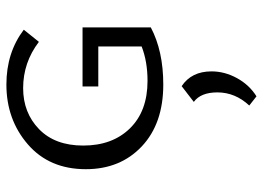

<svg xmlns="http://www.w3.org/2000/svg" viewBox="-128 -384 802 585"><g transform="rotate(-90 272.5 -91.0)"><path d="M302 -240H482V-32Q410 6 308 6Q189 6 119.5 -59.5Q50 -125 50 -230Q50 -341 125.5 -406.5Q201 -472 308 -472Q405 -472 475 -419L438 -373Q375 -421 297 -421Q222 -421 172 -372.5Q122 -324 122 -238Q122 -149 174.5 -95.5Q227 -42 319 -42Q378 -42 424 -60V-192H302ZM303 62Q348 92 348 153Q348 193 327.5 230.5Q307 268 272 290L244 268Q284 225 284 171Q284 120 255 99Z"/></g></svg>

Font: EauTestSC
Style: Regular
Weight: 400
Designer: Christian Thalmann (Catharsis Fonts)
Version: Version 0.001;PS 000.001;hotconv 1.0.88;makeotf.lib2.5.64775